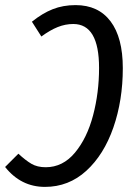

<svg xmlns="http://www.w3.org/2000/svg" viewBox="-34 -720 527 752"><path d="M447 -453Q447 -327 410 -220.5Q373 -114 304 -51Q235 12 142 12Q48 12 -14 -66L38 -118Q66 -92 89 -78.5Q112 -65 145 -65Q212 -65 259.5 -122Q307 -179 330.5 -268Q354 -357 354 -454Q354 -626 253 -626Q222 -626 192 -614Q162 -602 128 -577L91 -635Q132 -668 172.5 -684Q213 -700 262 -700Q351 -700 399 -636.5Q447 -573 447 -453Z"/></svg>

Font: Fira Sans Extra Condensed
Style: Italic
Weight: 400
Width: 3
Italic angle: -8°
Designer: Carrois Corporate & Edenspiekermann AG
Foundry: Carrois Corporate GbR & Edenspiekermann AG
Version: Version 4.203